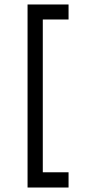

<svg xmlns="http://www.w3.org/2000/svg" viewBox="-20 -788 391 857"><path d="M286 -701H171V-19H286V49H103V-768H286Z"/></svg>

Font: SUIT
Style: Regular
Weight: 400
Designer: Sunn Youn; Korean Glyphs from Source Han Sans (Sandoll Communications; Soo-young Jang, Joo-yeon Kang)
Foundry: Sunn
Version: Version 1.140